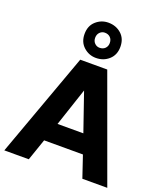

<svg xmlns="http://www.w3.org/2000/svg" viewBox="-172 -1094 1037 1209"><g transform="rotate(20 346.0 -490.0)"><path d="M2 0 256 -700H437L692 0H525L476 -145H216L166 0ZM260 -271H433L345 -526ZM344 -744Q297 -744 261.5 -776Q226 -808 226 -862Q226 -917 261.5 -948.5Q297 -980 344 -980Q395 -980 430.5 -948.5Q466 -917 466 -862Q466 -808 430.5 -776Q395 -744 344 -744ZM344 -812Q367 -812 381 -826Q395 -840 395 -862Q395 -885 381 -899Q367 -913 344 -913Q325 -913 311 -899Q297 -885 297 -862Q297 -840 311 -826Q325 -812 344 -812Z"/></g></svg>

Font: Rethink Sans ExtraBold
Style: Regular
Weight: 800
Designer: The Rethink Sans project authors (Hans Thiessen). DM Sans designed by Colophon Foundry.
Foundry: Rethink Communications LLC
Version: Version 1.001